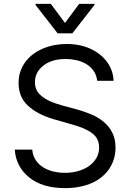

<svg xmlns="http://www.w3.org/2000/svg" viewBox="-20 -966 678 999"><path d="M147.7 -187.5Q150.6 -156.6 165.3 -133.9Q180 -111.2 203.3 -96.2Q226.6 -81.3 256.2 -74Q285.9 -66.8 318.2 -66.8Q355.8 -66.8 388.3 -76.3Q420.8 -85.9 444.6 -103.2Q468.4 -120.4 482.1 -144.7Q495.7 -169 495.7 -198.9Q495.7 -235.1 475.5 -257.8Q465.6 -269.2 451.9 -278.2Q438.2 -287.3 422.1 -294.7Q405.9 -302.2 387.8 -308.2Q369.7 -314.3 350.9 -319.6L261.4 -345.2Q176.1 -369.7 126.4 -415.1Q76.7 -460.6 76.7 -534.1Q76.7 -567.8 86.6 -595.9Q96.6 -623.9 114 -646.5Q131.4 -669 155 -686.1Q178.6 -703.1 206.3 -714.5Q234 -725.9 264.4 -731.5Q294.7 -737.2 325.3 -737.2Q396 -737.2 450.3 -712.4Q477.6 -699.9 499.5 -682.5Q521.3 -665.1 536.9 -643.8Q552.6 -622.5 561.3 -597.7Q570 -572.8 571 -545.5H485.8Q482.2 -576.3 466.6 -598Q451 -619.7 428.1 -633.2Q405.2 -646.7 377.5 -652.9Q349.8 -659.1 322.4 -659.1Q249.6 -659.1 206 -625Q161.9 -590.6 161.9 -538.4Q161.9 -499.6 186.1 -475.5Q197.8 -463.8 211.6 -454.9Q225.5 -446 240.4 -439.3Q255.3 -432.5 271.1 -427.4Q286.9 -422.2 302.6 -417.6L376.4 -397.7Q415.5 -387.1 452.2 -372Q489 -356.9 517.6 -333.6Q546.2 -310.4 563.6 -277.2Q581 -244 581 -197.4Q581 -138.5 550.4 -90.9Q535.2 -67.1 512.6 -47.8Q490.1 -28.4 460.9 -15.1Q431.8 -1.8 396 5.5Q360.1 12.8 318.2 12.8Q201 12.8 132.1 -42.6Q63.2 -98 56.8 -187.5ZM244.3 -946 318.2 -846.6 392 -946H471.6V-940.3L356.5 -792.6H279.8L164.8 -940.3V-946Z"/></svg>

Font: Inter P
Style: Regular
Weight: 400
Designer: Rasmus Andersson
Foundry: rsms
Version: Version 3.018;git-588b23468